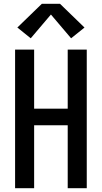

<svg xmlns="http://www.w3.org/2000/svg" viewBox="-20 -998 540 1018"><path d="M60 0V-735H161V-422H339V-735H440V0H339V-334H161V0ZM143 -795 72 -852 202 -978H298L428 -852L357 -795L250 -921Z"/></svg>

Font: Zed Sans Semibold
Style: Regular
Weight: 600
Designer: Belleve Invis
Foundry: Belleve Invis
Version: Version 1.0.0; ttfautohint (v1.8.4)